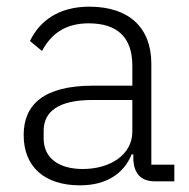

<svg xmlns="http://www.w3.org/2000/svg" viewBox="-20 -544 567 576"><path d="M503 0V-50H434V-353C434 -461 367 -524 248 -524C155 -524 98 -480 70 -421L106 -391C134 -444 178 -474 246 -474C333 -474 377 -431 377 -347V-287H259C111 -287 51 -230 51 -139C51 -44 113 12 220 12C300 12 352 -24 375 -81H380V-63C383 -25 401 0 445 0ZM228 -37C158 -37 111 -69 111 -128V-152C111 -209 155 -244 257 -244H377V-149C377 -80 311 -37 228 -37Z"/></svg>

Font: IBM Plex Thai Looped Light
Style: Regular
Weight: 300
Designer: Mike Abbink, Paul van der Laan, Pieter van Rosmalen, Ben Mitchell, Mark Frömberg
Foundry: Bold Monday
Version: Version 1.0